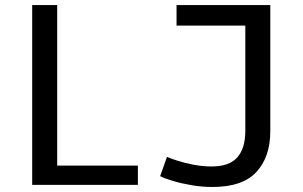

<svg xmlns="http://www.w3.org/2000/svg" viewBox="-20 -726 1188 754"><path d="M106.4 -706.1H204.6V-75.7H521.5V0H106.4ZM608.9 -34.2 635.7 -109.9Q647.5 -104.5 675.3 -95.5Q703.1 -86.4 739.3 -79.3Q775.4 -72.3 811 -72.3Q880.9 -72.3 912.1 -108.2Q943.4 -144 943.4 -212.4V-625.5H673.3V-706.1H1041.5V-210.4Q1041.5 -110.4 987.3 -51Q933.1 8.3 814 8.3Q772.9 8.3 731.7 1.2Q690.4 -5.9 657.7 -15.9Q625 -25.9 608.9 -34.2Z"/></svg>

Font: Monda
Style: Regular
Weight: 400
Designer: Vernon Adams
Foundry: Vernon Adams
Version: Version 2.100; ttfautohint (v1.8.3)